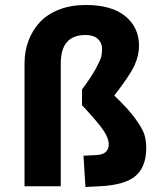

<svg xmlns="http://www.w3.org/2000/svg" viewBox="-20 -745 654 768"><path d="M415 -168.9Q415 -190.9 394.8 -221.9Q374.5 -252.9 308.1 -324.2V-387.2Q345.2 -437 363.8 -471.4Q382.3 -505.9 385.3 -519Q388.2 -532.2 388.2 -549.8Q388.2 -573.7 371.3 -589.4Q354.5 -605 321.8 -605Q223.1 -605 223.1 -491.2V0H78.1V-491.2Q78.1 -540 94 -582.3Q109.9 -624.5 139.6 -656.5Q169.4 -688.5 216.8 -706.8Q264.2 -725.1 323.2 -725.1Q426.3 -725.1 481.2 -680.2Q536.1 -635.3 536.1 -562Q536.1 -522.9 517.6 -482.7Q499 -442.4 437 -362.8Q492.2 -310.5 521.2 -270.5Q550.3 -230.5 557.6 -206.5Q564.9 -182.6 564.9 -152.8Q564.9 -78.1 522.5 -41.5Q480 -4.9 379.9 0L321.8 2.9L314 -122.1L368.2 -125Q415 -127.9 415 -168.9Z"/></svg>

Font: IntelOne Mono Bold
Style: Regular
Weight: 700
Designer: Fred Shallcrass
Foundry: Frere-Jones Type LLC
Version: Version 1.200;hotconv 1.1.0;makeotfexe 2.6.0;FJTRelease1.2